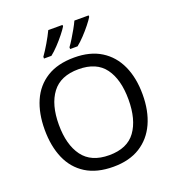

<svg xmlns="http://www.w3.org/2000/svg" viewBox="-165 -1074 1111 1215"><g transform="rotate(-20 390.5 -467.0)"><path d="M720 -358Q720 -247 682.5 -164.5Q645 -82 572 -36Q499 10 391 10Q280 10 206.5 -36Q133 -82 97 -165Q61 -248 61 -359Q61 -469 97 -551Q133 -633 206.5 -679Q280 -725 392 -725Q499 -725 572 -679.5Q645 -634 682.5 -551.5Q720 -469 720 -358ZM156 -358Q156 -223 213 -145.5Q270 -68 391 -68Q513 -68 569 -145.5Q625 -223 625 -358Q625 -493 569 -569.5Q513 -646 392 -646Q271 -646 213.5 -569.5Q156 -493 156 -358ZM570 -934Q560 -917 537 -888Q514 -859 487 -830.5Q460 -802 437 -784H387V-796Q401 -815 417 -841Q433 -867 448.5 -894.5Q464 -922 474 -944H570ZM394 -934Q384 -917 361 -888Q338 -859 311 -830.5Q284 -802 261 -784H211V-796Q232 -825 257 -867.5Q282 -910 298 -944H394Z"/></g></svg>

Font: Noto Sans Buhid
Style: Regular
Weight: 400
Designer: Monotype Design Team
Foundry: Monotype Imaging Inc.
Version: Version 2.001